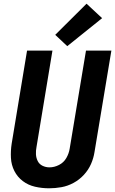

<svg xmlns="http://www.w3.org/2000/svg" viewBox="-20 -1008 621 1036"><path d="M245 8Q278 8 311.5 2Q345 -4 376.5 -21Q408 -38 432.5 -64.5Q457 -91 471 -123Q485 -155 490 -188L581 -735H444L356 -206Q352 -180 338 -155.5Q324 -131 298.5 -118Q273 -105 247 -105Q227 -105 209.5 -113.5Q192 -122 183.5 -139Q175 -156 174 -175.5Q173 -195 177 -215L263 -735H126L43 -233Q37 -194 39 -156Q41 -118 57.5 -85.5Q74 -53 103 -31Q132 -9 169 -0.5Q206 8 245 8ZM343 -759 531 -910 447 -988 278 -820Z"/></svg>

Font: Iosevka Sparkle Extrabold
Style: Italic
Weight: 800
Italic angle: -9°
Designer: Belleve Invis
Foundry: Belleve Invis
Version: Version 4.5.0; ttfautohint (v1.8.3)